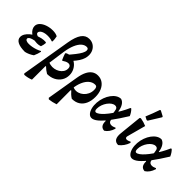

<svg xmlns="http://www.w3.org/2000/svg" viewBox="15 -1562 2622 2622"><g transform="rotate(45 1326.0 -251.0)"><path d="M212.8 9.7Q118.2 9.7 70.5 -16.3Q22.8 -42.3 22.8 -89.6Q22.8 -120.9 40.9 -151Q59.1 -181.2 89.8 -207.1Q120.6 -233.1 159.6 -252.2Q198.6 -271.4 240.3 -280.7Q282.1 -290.1 321.2 -286.6L330.1 -277.8Q328.5 -259.1 324.8 -239.7Q321.1 -220.4 313.6 -199.8Q274.1 -201.7 236.8 -198.3Q199.6 -194.8 170 -187Q140.4 -179.2 123.1 -167.3Q105.8 -155.3 105.8 -140.3Q105.8 -123.4 123.8 -113.9Q141.9 -104.4 173.2 -104.4Q201.7 -104.4 234.7 -110.2Q267.8 -116.1 300.3 -127.2Q332.8 -138.4 360.1 -154L367.8 -147.3Q362.5 -122.6 354.2 -97Q345.9 -71.4 333.6 -44.7Q306.2 -25.5 274.9 -11.1Q243.7 3.3 212.8 9.7ZM247.9 -188.8Q210.4 -188.8 176.1 -200.4Q141.8 -211.9 114.9 -232.1Q87.9 -252.3 72.3 -278.3Q56.7 -304.3 56.7 -333.2Q56.7 -372.4 87.3 -402.7Q117.9 -433 168.7 -450.5Q219.5 -468 278.7 -468Q304.1 -468 327.1 -463.3Q350.2 -458.6 370 -448.1Q375.2 -425.9 377.6 -403.9Q379.9 -381.8 379.8 -358.6L369.9 -351.6Q332.9 -367 276.9 -367Q241.6 -367 212.7 -358.4Q183.8 -349.8 166.7 -334.4Q149.6 -318.9 149.6 -299.1Q149.6 -279.4 180.7 -267.8Q211.8 -256.2 265.7 -254.6L313.6 -199.8Q297.4 -193.8 281.4 -191.3Q265.3 -188.8 247.9 -188.8Z M428.3 237.4 415.6 223.6 536.4 -495.4Q557.2 -618.9 599.7 -678.9Q642.2 -738.8 711.4 -738.8Q758 -738.8 792.5 -717Q827 -695.1 846 -658.8Q865.1 -622.5 865.1 -576.9Q865.1 -544.5 854.7 -511.6Q844.4 -478.7 821.4 -442.2Q798.3 -405.6 759.8 -362.8Q721.3 -320 664.9 -268L629.8 -348.1Q687.6 -413.5 724.6 -460.7Q761.7 -508 779.7 -542.1Q797.7 -576.1 797.7 -601.4Q797.7 -636.1 763.1 -636.1Q723.1 -636.1 688.5 -605Q653.9 -574 628.2 -514.1Q602.6 -454.2 589.1 -367.7L549.7 -86L549.6 209.5Q495.8 232.1 428.3 237.4ZM641.1 9.3Q617.7 -4.4 596.8 -20.2Q575.9 -35.9 556.9 -55.3L506 -26.6L522.2 -143.9Q550.9 -120.3 586.8 -112.8Q622.7 -105.3 658.9 -111.8Q695.2 -118.3 725.5 -137Q755.9 -155.7 774.5 -183.5Q793.1 -211.3 793.1 -246.4Q793.1 -277.9 776.1 -291.4Q759.1 -304.8 730.3 -299.4Q701.5 -293.9 664.9 -268H653.5Q642.5 -293.4 633.4 -314.5Q624.4 -335.7 616.3 -362.2L621.5 -374Q664.3 -397.5 708 -392.2Q751.6 -386.9 788 -360.2Q824.5 -333.6 847 -291Q869.5 -248.4 869.5 -196.7Q869.5 -136.8 839.9 -90.2Q810.3 -43.5 759 -17.1Q707.8 9.3 641.1 9.3Z M902.8 237.3 887.1 222.2 965.4 -245.5Q977.7 -318.7 1002.2 -368.3Q1026.7 -418 1063.3 -443.4Q1099.9 -468.8 1148.3 -468.8Q1203.1 -468.8 1244 -439.3Q1284.9 -409.8 1307.7 -357.5Q1330.5 -305.2 1330.5 -235.8Q1330.5 -159.3 1305.1 -104Q1279.8 -48.7 1232.6 -19.2Q1185.4 10.2 1118.7 9.7Q1090.4 -8.9 1070.2 -27.4Q1050.1 -45.9 1033.2 -66.3L973.9 -26.3L990 -145Q1018.6 -117 1053.3 -109.9Q1088 -102.9 1122.5 -113.4Q1157 -123.8 1185.7 -148.7Q1214.5 -173.6 1232.2 -210.1Q1249.9 -246.6 1249.9 -291.4Q1249.9 -324 1240.4 -338.5Q1230.9 -353 1208.9 -353Q1162.6 -353 1123.2 -320.5Q1083.9 -287.9 1058.4 -229.5Q1032.9 -171.1 1024.6 -93.8L1025.8 209.4Q993 220.7 962.8 227.5Q932.5 234.4 902.8 237.3Z M1493.4 6.4Q1462.7 6.4 1439.4 -20.4Q1416.1 -47.2 1404.5 -92.9Q1392.9 -138.7 1396.8 -194.7Q1401.2 -249.3 1419 -298.2Q1436.8 -347.2 1464.5 -385Q1492.1 -422.9 1526.3 -444.3Q1560.5 -465.7 1596.6 -465.7Q1633.9 -454.9 1658.5 -415.5Q1683.2 -376.2 1689.6 -319.1L1752.2 -319.5L1659 -212.3Q1657.4 -280.4 1647.3 -312.8Q1637.2 -345.3 1604.4 -345.3Q1578.2 -345.3 1551.9 -327.2Q1525.7 -309.1 1503.8 -278.8Q1481.9 -248.4 1468.7 -211.5Q1455.5 -174.7 1455.5 -137.1Q1455.5 -115 1462 -103Q1468.6 -91.1 1480.6 -91.1Q1499.9 -91.1 1527.6 -111Q1555.4 -130.9 1587.2 -166.5Q1619 -202 1652 -249.5Q1685.1 -297 1716.8 -352.9Q1748.6 -408.8 1774.3 -468L1786.7 -471.7Q1823.4 -436.8 1846.6 -382.9Q1764.1 -249.5 1698.9 -163.3Q1633.6 -77.1 1583.3 -35.4Q1533 6.4 1493.4 6.4ZM1739.8 5.7Q1698.6 3.7 1678.6 -24Q1658.7 -51.7 1660.8 -102.9L1640.3 -114L1708.4 -219.4L1703.5 -191.2Q1697.7 -156.5 1711.6 -137.1Q1725.6 -117.7 1754.6 -116.4Q1783.6 -115.2 1821.7 -133.8L1830 -122.7Q1802.3 -33 1739.8 5.7Z M2013.4 9.1Q1909.9 9.1 1925.6 -133.2L1959.2 -460.1L1974.2 -469.7Q2006.4 -464.2 2035.2 -455.9Q2064 -447.5 2090.8 -435.7L2019.5 -171.9Q2009.2 -136.2 2031.9 -128Q2054.7 -119.8 2101.3 -144.5L2111.5 -131Q2097.2 -87.3 2071.6 -51.2Q2046.1 -15.1 2013.4 9.1ZM2170.9 -685.2 2062.2 -510.1 2046.4 -507.7 2001.1 -531.1Q2022.5 -581.3 2041.7 -632.2Q2060.9 -683.1 2078.3 -734.2L2090.6 -738.4L2167.6 -697.9Z M2274.4 6.4Q2243.7 6.4 2220.4 -20.4Q2197.1 -47.2 2185.5 -92.9Q2173.9 -138.7 2177.8 -194.7Q2182.2 -249.3 2200 -298.2Q2217.8 -347.2 2245.5 -385Q2273.1 -422.9 2307.3 -444.3Q2341.5 -465.7 2377.6 -465.7Q2414.9 -454.9 2439.5 -415.5Q2464.2 -376.2 2470.6 -319.1L2533.2 -319.5L2440 -212.3Q2438.4 -280.4 2428.3 -312.8Q2418.2 -345.3 2385.4 -345.3Q2359.2 -345.3 2332.9 -327.2Q2306.7 -309.1 2284.8 -278.8Q2262.9 -248.4 2249.7 -211.5Q2236.5 -174.7 2236.5 -137.1Q2236.5 -115 2243 -103Q2249.6 -91.1 2261.6 -91.1Q2280.9 -91.1 2308.6 -111Q2336.4 -130.9 2368.2 -166.5Q2400 -202 2433 -249.5Q2466.1 -297 2497.8 -352.9Q2529.6 -408.8 2555.3 -468L2567.7 -471.7Q2604.4 -436.8 2627.6 -382.9Q2545.1 -249.5 2479.9 -163.3Q2414.6 -77.1 2364.3 -35.4Q2314 6.4 2274.4 6.4ZM2520.8 5.7Q2479.6 3.7 2459.6 -24Q2439.7 -51.7 2441.8 -102.9L2421.3 -114L2489.4 -219.4L2484.5 -191.2Q2478.7 -156.5 2492.6 -137.1Q2506.6 -117.7 2535.6 -116.4Q2564.6 -115.2 2602.7 -133.8L2611 -122.7Q2583.3 -33 2520.8 5.7Z"/></g></svg>

Font: Alegreya
Style: Italic
Weight: 400
Italic angle: -7°
Designer: Juan Pablo del Peral
Foundry: Huerta Tipografica
Version: Version 2.009